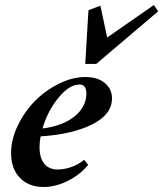

<svg xmlns="http://www.w3.org/2000/svg" viewBox="-20 -730 647 761"><path d="M317.9 -476.6 330.6 -689.5 377.9 -707.5 404.8 -581.5 589.8 -710 606.9 -685.1 361.3 -476.6ZM152.3 11.2Q94.7 11.2 59.3 -24.7Q23.9 -60.5 23.9 -124Q23.9 -176.8 50.3 -231.9Q76.7 -287.1 117.9 -329.1Q159.2 -371.1 213.1 -397.9Q267.1 -424.8 318.8 -424.8Q367.2 -424.8 395.8 -400.6Q424.3 -376.5 423.8 -339.8Q423.8 -275.9 344.7 -236.6Q265.6 -197.3 141.1 -189.5Q136.7 -168.5 136.7 -147.5Q136.7 -103 155.8 -80.6Q174.8 -58.1 209 -58.1Q232.4 -58.1 261 -67.4Q289.6 -76.7 313.5 -96.7L329.6 -76.7Q296.9 -37.1 248.5 -12.9Q200.2 11.2 152.3 11.2ZM295.4 -395Q254.4 -395 211.4 -342.3Q168.5 -289.6 148.4 -220.7Q229 -231 275.6 -268.8Q322.3 -306.6 322.3 -359.9Q322.3 -395 295.4 -395Z"/></svg>

Font: Elstob 18pt
Style: Bold Italic
Weight: 700
Italic angle: -20°
Designer: Peter S. Baker
Version: Version 1.015